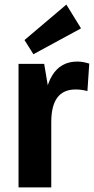

<svg xmlns="http://www.w3.org/2000/svg" viewBox="-20 -819 410 839"><path d="M61 -540H173L204 -356V0H61ZM171 -312Q171 -428 208 -489Q245 -550 318 -550Q331 -550 344.5 -547.5Q358 -545 370 -541L362 -421Q337 -428 310 -428Q257 -428 230.5 -392.5Q204 -357 204 -285ZM334 -695 126 -582 87 -644 270 -799Z"/></svg>

Font: Pathway Extreme Condensed
Style: Bold
Weight: 700
Width: 3
Version: Version 1.001;gftools[0.9.26]